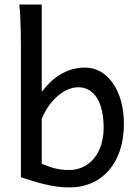

<svg xmlns="http://www.w3.org/2000/svg" viewBox="-20 -801 604 833"><path d="M63.5 -781.2C70.8 -726.6 70.8 -621.6 70.8 -551.8V-31.7C132.8 -12.7 201.7 12.2 280.8 12.2C424.8 12.2 517.6 -96.2 517.6 -263.7C517.6 -406.2 447.8 -507.8 349.1 -507.8C267.1 -507.8 206.5 -462.4 161.1 -402.8V-781.2ZM161.1 -285.6C194.3 -366.7 259.3 -422.4 319.8 -422.4C390.1 -422.4 429.7 -355 429.7 -246.6C429.7 -136.7 367.2 -63.5 280.8 -63.5C238.8 -63.5 209 -70.3 161.1 -90.3Z"/></svg>

Font: Andika
Style: Regular
Weight: 400
Designer: Victor Gaultney, Annie Olsen, Julie Remington, Don Collingsworth, Eric Hays
Foundry: SIL International
Version: Version 1.000